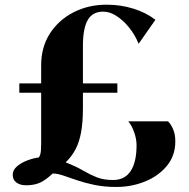

<svg xmlns="http://www.w3.org/2000/svg" viewBox="-20 -772 787 800"><path d="M464.5 7Q414.5 7 373.8 -1.5Q333 -10 301 -21Q269 -32 244 -40.5Q219 -49 199.5 -49Q168.5 -20 144.8 -10Q121 0 89 0Q63 0 48 -11.8Q33 -23.5 33 -43Q33 -64 51.5 -79.5Q70 -95 95.5 -104.2Q121 -113.5 142 -116Q145.5 -121.5 147.5 -127.8Q149.5 -134 150.5 -144.5Q151.5 -155 151.5 -172V-385.5H60.5V-424.5H151.5V-499.5Q151.5 -576 188.2 -632.8Q225 -689.5 287 -721Q349 -752.5 424 -752.5Q482.5 -752.5 535.8 -736Q589 -719.5 627.5 -689.5L557.5 -589.5Q543 -626 518.5 -656.5Q494 -687 465.8 -705.2Q437.5 -723.5 410.5 -723.5Q388 -723.5 372 -715Q356 -706.5 345.8 -688.8Q335.5 -671 330.5 -644.2Q325.5 -617.5 325.5 -580.5V-424.5H469V-385.5H325.5V-321Q325.5 -262 317.8 -220.2Q310 -178.5 294.2 -149Q278.5 -119.5 253.5 -95.5Q296 -79 325 -62Q354 -45 382.5 -33.5Q411 -22 451 -22Q500 -22 524.5 -59.5Q549 -97 549 -166.5Q549 -192.5 539.2 -220.5Q529.5 -248.5 514.5 -266.5H680Q692 -255 701.2 -233.8Q710.5 -212.5 710.5 -183Q710.5 -124 675.8 -81.5Q641 -39 584.8 -16Q528.5 7 464.5 7Z"/></svg>

Font: Merriweather 144pt Black
Style: Regular
Weight: 900
Version: Version 2.100